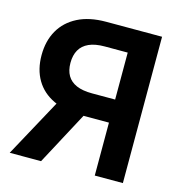

<svg xmlns="http://www.w3.org/2000/svg" viewBox="-108 -825 870 922"><g transform="rotate(15 327.5 -364.0)"><path d="M585 0H445.3V-611.3H331.1Q283.7 -611.3 252.9 -597.4Q222.2 -583.5 207.3 -557.1Q192.4 -530.8 192.4 -492.7Q192.4 -455.6 207.3 -429.9Q222.2 -404.3 252.7 -391.1Q283.2 -377.9 330.6 -377.9H502.9V-263.2H310.1Q226.1 -263.2 167.7 -291Q109.4 -318.8 79.1 -370.4Q48.8 -421.9 48.8 -492.7Q48.8 -563.5 78.9 -616.2Q108.9 -668.9 166.5 -698.2Q224.1 -727.5 307.1 -727.5H585ZM178.2 0H22.5L202.6 -330.6H355Z"/></g></svg>

Font: Inter Cardless
Style: Bold
Weight: 700
Designer: Rasmus Andersson
Foundry: rsms
Version: Version 4.001;git-9221beed3